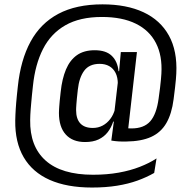

<svg xmlns="http://www.w3.org/2000/svg" viewBox="-20 -685 875 878"><path d="M369 -35.5Q312 -35.5 280.8 -69.8Q249.5 -104.1 249.5 -168.7Q249.5 -174 249.9 -180.6Q250.3 -187.2 250.9 -197.4Q251.6 -207.7 253.1 -224Q254.7 -240.3 257.5 -264.9Q263.8 -324.7 281.7 -367.4Q299.7 -410 331.7 -432.7Q363.8 -455.3 413.1 -455.3Q465.1 -455.3 491.5 -429.4Q517.9 -403.5 522 -359.4H542.1L518.4 -288.3Q518.8 -291.7 518.8 -294.9Q518.8 -298.1 518.8 -301.1Q518.8 -331.2 508.5 -351.6Q498.2 -372 479.6 -382.5Q461 -393 435.7 -393Q388.3 -393 365 -361.6Q341.8 -330.2 335.9 -275.1Q333.1 -250.4 331.5 -234.3Q329.9 -218.1 329.3 -208.1Q328.7 -198.1 328.3 -192.2Q328 -186.2 328 -181.8Q328 -141.2 347.4 -120.5Q366.8 -99.9 404.3 -99.9Q428.8 -99.9 449.1 -110.6Q469.3 -121.3 484 -140.6Q498.7 -159.8 505.7 -185.3L515.7 -128.9H497.7Q488.7 -101.5 472.5 -80.5Q456.3 -59.6 431 -47.5Q405.7 -35.5 369 -35.5ZM561.1 -50.9 489 -42.2 503.1 -148.1 501.8 -161.6 521.7 -332.9 523.5 -345.6 532.1 -442.6 532.5 -446.9H606.2ZM489 -42.2 545 -99.7Q554 -98.9 561.3 -98.3Q568.6 -97.7 581.1 -97.7Q638.3 -97.7 667 -130.3Q695.7 -162.8 705.3 -234.2Q709.4 -261.4 711.9 -283.6Q714.5 -305.8 716 -322.1Q717.5 -338.5 718 -348Q722.9 -430.2 693.1 -488.1Q663.4 -546.1 601.1 -576.7Q538.8 -607.4 446 -607.4Q345 -607.4 278.7 -569.3Q212.4 -531.2 176.6 -460.7Q140.7 -390.2 130.6 -292.3Q127.9 -268.3 126 -249.1Q124.2 -230 122.8 -214.3Q121.4 -198.7 120.3 -185.2Q119.2 -171.8 118.7 -160.1Q118.2 -148.3 118 -136.6Q115.9 -15.7 188.6 49.2Q261.3 114.1 405.5 114.1Q469.5 114.1 523 104.4Q576.5 94.8 619.7 77.8Q663 60.9 695.8 39.4L685.1 105.8Q650.8 125.5 608.9 140.7Q566.9 155.9 515.4 164.2Q463.8 172.6 400.8 172.6Q286 172.6 207.2 137.6Q128.5 102.6 88.4 34.2Q48.3 -34.3 49.7 -134Q49.9 -146.6 50.5 -159.4Q51 -172.2 51.9 -186.1Q52.8 -199.9 54.1 -215.7Q55.4 -231.5 57.3 -249.8Q59.2 -268.1 61.5 -289.4Q74.2 -410.7 119.7 -494.5Q165.2 -578.3 246.8 -621.7Q328.4 -665.1 448.7 -665.1Q558.9 -665.1 636.2 -629Q713.5 -592.8 752.4 -522.4Q791.3 -452.1 786.2 -349Q785.7 -338.2 784.4 -322.5Q783.1 -306.8 780.5 -284.6Q778 -262.5 773.9 -231.4Q765.4 -164.7 740.7 -122.1Q716 -79.5 671.3 -59Q626.5 -38.6 556.7 -37.8Q537.9 -37.4 521.6 -38.4Q505.4 -39.4 489 -42.2Z"/></svg>

Font: Anek Devanagari Medium
Style: Regular
Weight: 500
Designer: Kailash Malviya (Devanagari) & Yesha Goshar (Latin)
Foundry: Ek Type
Version: Version 1.003